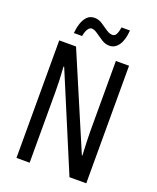

<svg xmlns="http://www.w3.org/2000/svg" viewBox="-163 -1001 895 1096"><g transform="rotate(20 284.5 -452.5)"><path d="M497 0H395L151 -582H147Q153 -500 153 -438V0H73V-714H175L419 -141H422Q420 -185 418.5 -221.5Q417 -258 417 -286V-714H497ZM137 -782Q140 -814 149 -841.5Q158 -869 175 -886.5Q192 -904 220 -904Q245 -904 266.5 -889.5Q288 -875 308.5 -861Q329 -847 347 -847Q362 -847 370 -863Q378 -879 382 -905H433Q429 -846 407 -814.5Q385 -783 351 -783Q327 -783 304 -797.5Q281 -812 261 -826.5Q241 -841 225 -841Q212 -841 202 -825.5Q192 -810 187 -782Z"/></g></svg>

Font: Noto Sans Kannada ExtraCondensed
Style: Regular
Weight: 400
Width: 2
Designer: Jelle Bosma - Monotype Design Team
Foundry: Monotype Imaging Inc.
Version: Version 2.005; ttfautohint (v1.8.4.7-5d5b)